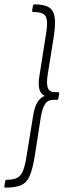

<svg xmlns="http://www.w3.org/2000/svg" viewBox="-70 -717 291 879"><path d="M88 -697Q132 -697 154 -683.5Q176 -670 180.5 -636.5Q185 -603 175 -542L148 -373Q142 -334 149 -314.5Q156 -295 181 -295H195Q202 -295 201 -288L197 -266Q196 -260 190 -260H175Q149 -260 136.5 -241Q124 -222 117 -182L90 -8Q80 56 66 88Q52 120 26 131Q0 142 -45 142Q-51 142 -50 135L-46 113Q-45 106 -40 106Q-8 106 9 97Q26 88 35.5 64.5Q45 41 52 -5L81 -183Q87 -224 100.5 -247.5Q114 -271 135 -278Q116 -286 110 -309.5Q104 -333 111 -373L139 -551Q147 -597 145 -620.5Q143 -644 128.5 -653Q114 -662 83 -662Q76 -662 77 -668L81 -691Q83 -697 88 -697Z"/></svg>

Font: Sofia Sans Condensed ExtraLight
Style: Italic
Weight: 250
Italic angle: -9°
Version: Version 4.100